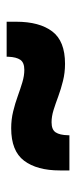

<svg xmlns="http://www.w3.org/2000/svg" viewBox="159 -611 234 592"><g transform="rotate(90 276.0 -315.0)"><path d="M375.5 -232.5Q348.5 -232.5 323.8 -238.5Q299 -244.5 276.2 -252.8Q253.5 -261 233.5 -267Q213.5 -273 195.5 -273Q173 -273 164.5 -260.8Q156 -248.5 155 -224V-218.5H47V-248Q47 -319.5 76.8 -359Q106.5 -398.5 176.5 -398.5Q204.5 -398.5 229.5 -392.2Q254.5 -386 276.8 -377.8Q299 -369.5 319 -363.2Q339 -357 357 -357Q380 -357 388.2 -369.8Q396.5 -382.5 397 -408V-412H505.5V-382.5Q505.5 -312 475.5 -272.2Q445.5 -232.5 375.5 -232.5Z"/></g></svg>

Font: Anek Telugu Medium
Style: Bold
Weight: 700
Version: Version 1.003